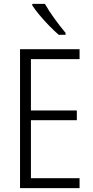

<svg xmlns="http://www.w3.org/2000/svg" viewBox="-20 -967 480 987"><path d="M389 0H83V-714H389V-663H139V-399H375V-349H139V-51H389ZM211 -947Q231 -911 261 -870Q291 -829 317 -798V-788H282Q260 -807 234 -833.5Q208 -860 184.5 -888Q161 -916 146 -939V-947Z"/></svg>

Font: Noto Sans Sinhala UI Condensed Light
Style: Regular
Weight: 300
Width: 3
Designer: Jelle Bosma - Monotype Design Team
Foundry: Monotype Imaging Inc.
Version: Version 2.006; ttfautohint (v1.8.4.7-5d5b)